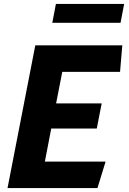

<svg xmlns="http://www.w3.org/2000/svg" viewBox="-20 -962 660 982"><path d="M18.5 0H478.5L520 -135.5H209.5L242 -304.5H475L500 -433H267L298.5 -594.5H594L605.5 -730H160.5ZM247.5 -845.5H596.5L615 -942H266Z"/></svg>

Font: Monaspace Krypton ExtraBold
Style: Italic
Weight: 800
Italic angle: -11°
Designer: Riley Cran & the Lettermatic Team
Foundry: Lettermatic
Version: Version 1.101 (Monaspace Krypton)